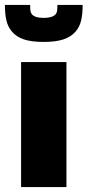

<svg xmlns="http://www.w3.org/2000/svg" viewBox="-29 -763 357 783"><path d="M57 -510H242V0H57ZM19 -635Q3 -654 -3 -680Q-9 -706 -9 -743H94Q94 -728 95 -719.5Q96 -711 101 -705Q113 -690 149 -690Q185 -690 198 -705Q203 -711 204 -719.5Q205 -728 205 -743H308Q308 -706 302 -680Q296 -654 280 -635Q261 -613 230 -602.5Q199 -592 149 -592Q99 -592 68 -602.5Q37 -613 19 -635Z"/></svg>

Font: Saira Stencil One
Style: Regular
Weight: 400
Designer: Hector Gatti with collaboration of the Omnibus-Type team
Foundry: Omnibus-Type
Version: Version 1.004